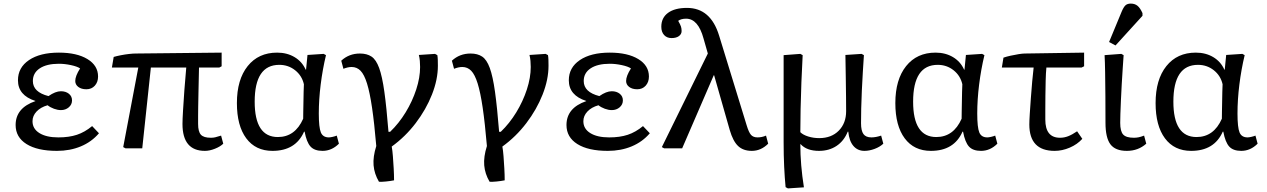

<svg xmlns="http://www.w3.org/2000/svg" viewBox="-20 -826 7055 1069"><path d="M297 14Q188 14 127.5 -24Q67 -62 67 -130Q67 -225 177 -263V-264Q80 -295 80 -379Q80 -450 141.5 -491.5Q203 -533 308 -533Q408 -533 467 -497Q526 -461 526 -400Q526 -369 508 -349Q490 -329 461 -329Q433 -329 416 -342Q399 -355 399 -375Q399 -403 426 -445Q410 -456 375 -463.5Q340 -471 308 -471Q240 -471 201.5 -445.5Q163 -420 163 -375Q163 -313 250 -291Q289 -318 319 -318Q346 -318 363.5 -304Q381 -290 381 -267Q381 -244 363 -228.5Q345 -213 319 -213Q301 -213 280.5 -220.5Q260 -228 245 -240Q206 -229 183.5 -205Q161 -181 161 -151Q161 -109 199.5 -85Q238 -61 305 -61Q364 -61 408 -75.5Q452 -90 493 -124L531 -84Q490 -36 430 -11Q370 14 297 14Z M1121 14Q996 14 996 -136Q996 -160 999 -210Q1002 -260 1006.5 -323.5Q1011 -387 1017 -450H820L772 0H679L666 -7L750 -450H603L613 -509Q630 -514 653 -518.5Q676 -523 698.5 -525.5Q721 -528 735 -528L1214 -533V-457L1201 -450H1088Q1086 -362 1085 -310.5Q1084 -259 1083.5 -230Q1083 -201 1083 -181Q1083 -161 1083 -136Q1083 -93 1098.5 -76Q1114 -59 1154 -59Q1167 -59 1178 -61.5Q1189 -64 1211 -71L1223 -26Q1207 -10 1177 2Q1147 14 1121 14Z M1497 14Q1403 14 1351 -56Q1299 -126 1299 -252Q1299 -383 1359 -458Q1419 -533 1523 -533Q1578 -533 1620 -508Q1662 -483 1682 -438H1684L1692 -520L1782 -526L1795 -519Q1776 -440 1765.5 -355.5Q1755 -271 1755 -194Q1755 -116 1766.5 -88.5Q1778 -61 1811 -61Q1819 -61 1832 -64Q1845 -67 1855 -71L1867 -26Q1827 14 1776 14Q1731 14 1709 -10Q1687 -34 1676 -93H1673Q1626 14 1497 14ZM1527 -63Q1623 -63 1668 -165Q1668 -180 1668.5 -205Q1669 -230 1669.5 -259Q1670 -288 1670.5 -314Q1671 -340 1672 -357Q1661 -405 1623 -435Q1585 -465 1535 -465Q1398 -465 1398 -260Q1398 -63 1527 -63Z M2090 186Q2064 142 2060 94.5Q2056 47 2075 -13Q2064 -141 2051.5 -226Q2039 -311 2023.5 -361Q2008 -411 1987.5 -432Q1967 -453 1938 -453Q1917 -453 1892 -443L1880 -488Q1923 -528 1984 -528Q2023 -528 2048.5 -511Q2074 -494 2091 -447.5Q2108 -401 2120 -315Q2132 -229 2143 -92H2152Q2201 -139 2238.5 -200.5Q2276 -262 2297.5 -328Q2319 -394 2319 -453Q2319 -470 2317.5 -487Q2316 -504 2312 -520L2402 -526L2415 -519Q2417 -508 2417.5 -492.5Q2418 -477 2418 -460Q2418 -383 2385 -299.5Q2352 -216 2294.5 -140.5Q2237 -65 2161 -10Q2165 11 2167.5 44Q2170 77 2172 112.5Q2174 148 2174 178Q2154 182 2129.5 184.5Q2105 187 2090 186Z M2706 186Q2680 142 2676 94.5Q2672 47 2691 -13Q2680 -141 2667.5 -226Q2655 -311 2639.5 -361Q2624 -411 2603.5 -432Q2583 -453 2554 -453Q2533 -453 2508 -443L2496 -488Q2539 -528 2600 -528Q2639 -528 2664.5 -511Q2690 -494 2707 -447.5Q2724 -401 2736 -315Q2748 -229 2759 -92H2768Q2817 -139 2854.5 -200.5Q2892 -262 2913.5 -328Q2935 -394 2935 -453Q2935 -470 2933.5 -487Q2932 -504 2928 -520L3018 -526L3031 -519Q3033 -508 3033.5 -492.5Q3034 -477 3034 -460Q3034 -383 3001 -299.5Q2968 -216 2910.5 -140.5Q2853 -65 2777 -10Q2781 11 2783.5 44Q2786 77 2788 112.5Q2790 148 2790 178Q2770 182 2745.5 184.5Q2721 187 2706 186Z M3364 14Q3255 14 3194.5 -24Q3134 -62 3134 -130Q3134 -225 3244 -263V-264Q3147 -295 3147 -379Q3147 -450 3208.5 -491.5Q3270 -533 3375 -533Q3475 -533 3534 -497Q3593 -461 3593 -400Q3593 -369 3575 -349Q3557 -329 3528 -329Q3500 -329 3483 -342Q3466 -355 3466 -375Q3466 -403 3493 -445Q3477 -456 3442 -463.5Q3407 -471 3375 -471Q3307 -471 3268.5 -445.5Q3230 -420 3230 -375Q3230 -313 3317 -291Q3356 -318 3386 -318Q3413 -318 3430.5 -304Q3448 -290 3448 -267Q3448 -244 3430 -228.5Q3412 -213 3386 -213Q3368 -213 3347.5 -220.5Q3327 -228 3312 -240Q3273 -229 3250.5 -205Q3228 -181 3228 -151Q3228 -109 3266.5 -85Q3305 -61 3372 -61Q3431 -61 3475 -75.5Q3519 -90 3560 -124L3598 -84Q3557 -36 3497 -11Q3437 14 3364 14Z M4245 -71 4257 -26Q4217 14 4166 14Q4118 14 4089.5 -13Q4061 -40 4043 -102L3956 -407H3954L3778 0H3678L3665 -7L3921 -528L3897 -612Q3867 -722 3800 -722Q3772 -722 3756 -710Q3768 -689 3771.5 -678Q3775 -667 3775 -653Q3775 -636 3760 -625Q3745 -614 3719 -614Q3693 -614 3677.5 -631Q3662 -648 3662 -677Q3662 -727 3699.5 -754.5Q3737 -782 3805 -782Q3937 -782 3984 -627L4137 -129Q4149 -89 4161.5 -75Q4174 -61 4198 -61Q4222 -61 4245 -71Z M4367 223 4354 216Q4349 165 4346 102Q4343 39 4343 -34V-519L4436 -526L4449 -519Q4445 -447 4442 -369Q4439 -291 4437.5 -218.5Q4436 -146 4436 -90Q4451 -75 4480 -66Q4509 -57 4541 -57Q4609 -57 4650 -98.5Q4691 -140 4691 -207Q4691 -236 4690.5 -286Q4690 -336 4689 -397Q4688 -458 4687 -520L4777 -526L4790 -519Q4787 -476 4784 -425Q4781 -374 4778.5 -322Q4776 -270 4775 -222.5Q4774 -175 4774 -140Q4774 -98 4787.5 -79.5Q4801 -61 4832 -61Q4856 -61 4886 -71L4898 -26Q4879 -8 4849.5 3Q4820 14 4793 14Q4755 14 4731.5 -13.5Q4708 -41 4703 -93H4700Q4679 -41 4637.5 -13.5Q4596 14 4540 14Q4472 14 4438 -23H4436Q4436 92 4456 217Z M5163 14Q5069 14 5017 -56Q4965 -126 4965 -252Q4965 -383 5025 -458Q5085 -533 5189 -533Q5244 -533 5286 -508Q5328 -483 5348 -438H5350L5358 -520L5448 -526L5461 -519Q5442 -440 5431.5 -355.5Q5421 -271 5421 -194Q5421 -116 5432.5 -88.5Q5444 -61 5477 -61Q5485 -61 5498 -64Q5511 -67 5521 -71L5533 -26Q5493 14 5442 14Q5397 14 5375 -10Q5353 -34 5342 -93H5339Q5292 14 5163 14ZM5193 -63Q5289 -63 5334 -165Q5334 -180 5334.5 -205Q5335 -230 5335.5 -259Q5336 -288 5336.5 -314Q5337 -340 5338 -357Q5327 -405 5289 -435Q5251 -465 5201 -465Q5064 -465 5064 -260Q5064 -63 5193 -63Z M5852 14Q5711 14 5711 -133Q5711 -153 5713.5 -192.5Q5716 -232 5719.5 -279.5Q5723 -327 5727 -372.5Q5731 -418 5735 -450H5558L5567 -505Q5584 -511 5607 -516Q5630 -521 5651.5 -524.5Q5673 -528 5686 -528L6016 -533V-457L6002 -450H5806Q5803 -419 5802 -377.5Q5801 -336 5800.5 -293.5Q5800 -251 5800 -215.5Q5800 -180 5800 -160Q5800 -59 5882 -59Q5905 -59 5927 -67.5Q5949 -76 5977 -95L6006 -53Q5978 -22 5936 -4Q5894 14 5852 14Z M6254 14Q6190 14 6162.5 -22.5Q6135 -59 6135 -143Q6135 -217 6134.5 -290Q6134 -363 6133 -423.5Q6132 -484 6130 -519L6223 -526L6236 -519Q6234 -488 6231 -445.5Q6228 -403 6225.5 -357Q6223 -311 6221 -268Q6219 -225 6218 -192Q6217 -159 6217 -142Q6217 -95 6233.5 -77Q6250 -59 6293 -59Q6306 -59 6319 -61.5Q6332 -64 6350 -71L6362 -26Q6317 14 6254 14ZM6191 -573 6155 -592 6225 -761Q6236 -787 6246.5 -796.5Q6257 -806 6276 -806Q6298 -806 6313 -794Q6328 -782 6341 -753V-738Z M6612 14Q6518 14 6466 -56Q6414 -126 6414 -252Q6414 -383 6474 -458Q6534 -533 6638 -533Q6693 -533 6735 -508Q6777 -483 6797 -438H6799L6807 -520L6897 -526L6910 -519Q6891 -440 6880.5 -355.5Q6870 -271 6870 -194Q6870 -116 6881.5 -88.5Q6893 -61 6926 -61Q6934 -61 6947 -64Q6960 -67 6970 -71L6982 -26Q6942 14 6891 14Q6846 14 6824 -10Q6802 -34 6791 -93H6788Q6741 14 6612 14ZM6642 -63Q6738 -63 6783 -165Q6783 -180 6783.5 -205Q6784 -230 6784.5 -259Q6785 -288 6785.5 -314Q6786 -340 6787 -357Q6776 -405 6738 -435Q6700 -465 6650 -465Q6513 -465 6513 -260Q6513 -63 6642 -63Z"/></svg>

Font: Literata 7pt
Style: Regular
Weight: 400
Designer: Latin by Veronika Burian and Jose Scaglione. Greek by Irene Vlachou. Cyrillic by Vera Evstafieva.
Foundry: TypeTogether
Version: Version 3.002